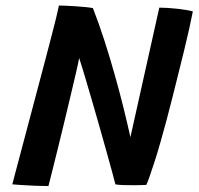

<svg xmlns="http://www.w3.org/2000/svg" viewBox="-20 -654 701 678"><path d="M151 3Q129.5 3 104.5 2Q79.5 1 57.8 -0.5Q36 -2 23.5 -3Q25.5 -10.5 33.2 -40.2Q41 -70 52.8 -114Q64.5 -158 78.2 -209.8Q92 -261.5 106 -314.5Q120 -367.5 132.5 -414.5Q144 -458 155 -500Q166 -542 174.8 -577Q183.5 -612 188 -634.5Q196.5 -634.5 212 -633.8Q227.5 -633 245.5 -632Q263.5 -631 280.2 -629.2Q297 -627.5 308 -625.5Q329 -572 348.5 -511.5Q368 -451 385.2 -389.8Q402.5 -328.5 416.5 -271.8Q430.5 -215 440.5 -169.5L542.5 -627Q555 -627 572.2 -626Q589.5 -625 607 -623Q624.5 -621 639 -618.5Q653.5 -616 661 -613.5Q656 -587.5 648 -551.8Q640 -516 630 -475Q620 -434 609.2 -391.2Q598.5 -348.5 588.2 -307.2Q578 -266 568.5 -231Q558 -192 547.2 -154Q536.5 -116 526.2 -84.2Q516 -52.5 508.2 -30.5Q500.5 -8.5 496.5 -1Q484.5 -0.5 472.2 -0.2Q460 0 447.5 0Q430.5 0 414.5 -0.5Q398.5 -1 387.5 -3Q384 -17 375.8 -47.5Q367.5 -78 356 -119Q344.5 -160 331.5 -206Q318.5 -252 305.2 -297.5Q292 -343 280.2 -382.5Q268.5 -422 259.5 -449Q257 -434.5 249.2 -400.5Q241.5 -366.5 230.5 -321Q219.5 -275.5 207.8 -226Q196 -176.5 184.5 -130.5Q173 -84.5 164.2 -49Q155.5 -13.5 151 3Z"/></svg>

Font: Grandstander Thin Medium
Style: Italic
Weight: 500
Italic angle: -15°
Version: Version 1.200